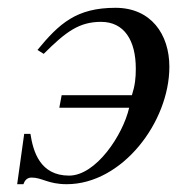

<svg xmlns="http://www.w3.org/2000/svg" viewBox="-20 -461 484 492"><path d="M92 -323C149 -380 183 -405 239 -405C298 -405 328 -358 328 -285C328 -261 326 -242 318 -217H138L132 -185H311C295 -115 226 -11 157 -11C83 -11 65 -72 58 -118H42L24 11H40C43 2 49 -6 61 -6C88 -6 103 11 151 11C293 11 414 -148 414 -290C414 -373 367 -441 276 -441C176 -441 132 -401 76 -333Z"/></svg>

Font: STIXGeneral
Style: Italic
Weight: 400
Italic angle: -16.33°
Designer: MicroPress Inc., with final additions and corrections provided by Coen Hoffman, Elsevier (retired)
Version: Version 1.1.0